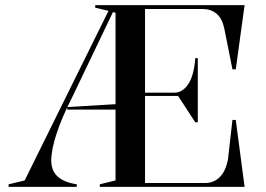

<svg xmlns="http://www.w3.org/2000/svg" viewBox="-20 -728 1037 748"><path d="M13.5 0V-10L76.1 -25L402.7 -685.7L351 -698V-708H435.6V-676.8L420 -680.8L260.7 -348Q240.2 -308.4 225.1 -272.7Q210 -236.9 200 -206.1Q189.9 -175.3 184.8 -149.4Q179.7 -123.5 179.7 -102Q179.7 -77.4 189.8 -58.8Q200 -40.2 221.9 -27.9Q243.9 -15.6 279 -10V0ZM241.8 -300.9V-310.9L435.6 -322.4V-300.9ZM769 -693H545V-367.1H660.6Q675.4 -367.1 687.6 -374.7Q699.8 -382.2 708.6 -393.7Q722.7 -411.2 730.8 -440.1Q738.8 -468.9 740.6 -501.5H750.6V-251.7H740.6L673.8 -354.3H545V-15H778.6Q812.6 -15 835.9 -37.8Q859.2 -60.6 868.1 -106.9L885.6 -260.8H898.5L932.9 0H368.8V-10L430.1 -25V-708H932.9L898.5 -457.9H885.6L853.4 -618.9Q844.8 -657.6 822.8 -675.3Q800.9 -693 769 -693Z"/></svg>

Font: Kalnia Thin
Style: Regular
Weight: 100
Version: Version 1.105